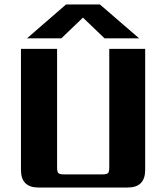

<svg xmlns="http://www.w3.org/2000/svg" viewBox="-20 -841 747 861"><path d="M101 -669 276 -821H428L604 -669H449L352 -762L255 -669ZM236 -622V-90Q236 -70 242 -64.5Q248 -59 267 -59H439Q458 -59 464 -64.5Q470 -70 470 -90V-622H631V-79Q631 0 552 0H153Q74 0 74 -79V-622Z"/></svg>

Font: Sarpanch
Style: Bold
Weight: 700
Designer: Manushi Parikh (Devanagari and Latin), Jyotish Sonowal (Devanagari)
Foundry: Indian Type Foundry
Version: Version 2.004;PS 1.0;hotconv 1.0.78;makeotf.lib2.5.61930; tt